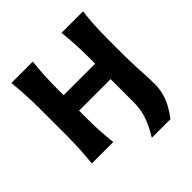

<svg xmlns="http://www.w3.org/2000/svg" viewBox="-223 -882 1203 1203"><g transform="rotate(-45 378.5 -280.5)"><path d="M61 0Q67 -57.5 70.2 -111.5Q73.5 -165.5 73.5 -232.5V-474.5Q73.5 -543.5 70.2 -598.8Q67 -654 61 -713H251Q244.5 -654 241.5 -598.8Q238.5 -543.5 238.5 -474.5V-427.5H518V-474.5Q518 -543.5 515 -598.8Q512 -654 505.5 -713H696Q689 -654 686 -598.8Q683 -543.5 683 -474.5V-333Q683 -264.5 687.5 -199.5Q692 -134.5 692 -73.5Q692 -22 678 20.5Q664 63 643.8 96Q623.5 129 605.5 152H440Q474.5 99.5 496.2 41Q518 -17.5 518 -82V-290.5H238.5V-232.5Q238.5 -165.5 241.5 -111.5Q244.5 -57.5 251 0Z"/></g></svg>

Font: Commissioner Flair
Style: Bold
Weight: 700
Designer: Kostas Bartsokas
Foundry: Kostas Bartsokas
Version: Version 1.000; ttfautohint (v1.8.3)